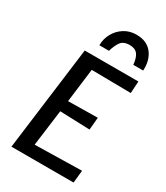

<svg xmlns="http://www.w3.org/2000/svg" viewBox="-238 -1095 1037 1196"><g transform="rotate(30 280.5 -497.0)"><path d="M51 0 147 -747H533L527.5 -661L245 -664.5L214.5 -422L427 -425L419 -335.5L204 -343L170 -83L507 -90L498 0ZM377.5 -994Q452.5 -994 490.8 -945.5Q529 -897 524.5 -821H453.5Q449 -870 430.8 -893.5Q412.5 -917 373.5 -917Q328.5 -917 309.2 -889.8Q290 -862.5 278.5 -821H209.5Q209.5 -867.5 231.5 -907Q253.5 -946.5 291.5 -970.2Q329.5 -994 377.5 -994Z"/></g></svg>

Font: Merriweather Sans Italic
Style: Regular
Weight: 400
Italic angle: -7.5°
Designer: Eben Sorkin
Foundry: Eben Sorkin
Version: Version 1.008; ttfautohint (v1.7.19-72a1) -l 8 -r 50 -G 200 